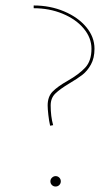

<svg xmlns="http://www.w3.org/2000/svg" viewBox="-20 -678 405 701"><path d="M154 -293Q154 -325 172 -343.5Q190 -362 227 -383Q269 -407 291.5 -431.5Q314 -456 314 -500Q314 -540 285.5 -574Q257 -608 208.5 -628Q160 -648 103 -648V-658Q163 -658 214 -636.5Q265 -615 295 -579Q325 -543 325 -500Q325 -466 312 -442.5Q299 -419 281 -405Q263 -391 234 -374Q199 -353 182 -336.5Q165 -320 165 -293Q165 -253 174 -221L163 -219Q159 -236 156.5 -258.5Q154 -281 154 -293ZM164 -16Q164 -24 170 -29.5Q176 -35 183 -35Q191 -35 196.5 -29.5Q202 -24 202 -16Q202 -8 196.5 -2.5Q191 3 183 3Q175 3 169.5 -2.5Q164 -8 164 -16Z"/></svg>

Font: Ysabeau SC Hairline
Style: Regular
Weight: 100
Designer: Christian Thalmann (Catharsis Fonts)
Version: Version 0.003